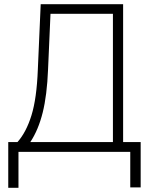

<svg xmlns="http://www.w3.org/2000/svg" viewBox="-20 -727 735 919"><path d="M19.5 -46.9H63.5Q105.5 -93.8 130.6 -174.8Q155.8 -255.9 161.1 -394.5L174.8 -707H569.3V-46.9H653.3V169.9H603.5V0H68.4V171.9H19.5ZM520.5 -46.9V-661.1H221.7L210 -394.5Q205.1 -271 184.3 -188Q163.6 -105 125 -46.9Z"/></svg>

Font: Pretendard Std ExtraLight
Style: Regular
Weight: 200
Designer: Base glyphs from Inter by Rasmus Andersson; Hangeul glyphs from Noto Sans CJK(Source Han Sans) by Jang Soo-young and Kan
Foundry: Kil Hyung-jin
Version: Version 1.309